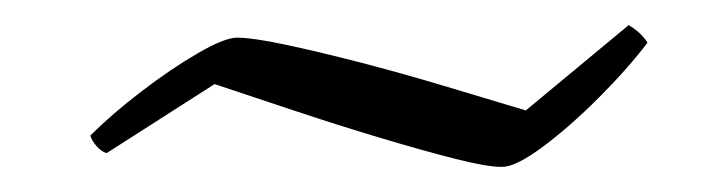

<svg xmlns="http://www.w3.org/2000/svg" viewBox="-20 -394 572 153"><path d="M380 -261Q368 -261 342.5 -267.5Q317 -274 283.5 -284Q250 -294 215.5 -305.5Q181 -317 151 -327L65 -272Q61 -273 57 -277.5Q53 -282 52 -286Q69 -303 92.5 -321Q116 -339 137.5 -351.5Q159 -364 169 -364Q181 -364 207 -358.5Q233 -353 266 -344.5Q299 -336 334 -325.5Q369 -315 399 -306L481 -374Q491 -368 496 -360Q480 -339 457 -316Q434 -293 412.5 -277Q391 -261 380 -261Z"/></svg>

Font: Texturina 72pt 72pt Thin
Style: Italic
Weight: 100
Italic angle: -11°
Designer: Guillermo Torres Carreño
Foundry: Omnibus-Type
Version: Version 1.002; ttfautohint (v1.8.3)